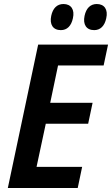

<svg xmlns="http://www.w3.org/2000/svg" viewBox="-20 -936 558 956"><path d="M401 -857C392 -814 410 -786 449 -786C480 -786 501 -807 509 -845C519 -888 500 -916 462 -916C430 -916 409 -895 401 -857ZM235 -857C226 -814 244 -786 283 -786C314 -786 335 -807 343 -845C353 -888 334 -916 296 -916C264 -916 243 -895 235 -857ZM19 0H367L389 -105H162L208 -320H419L441 -424H230L269 -610H496L518 -714H170Z"/></svg>

Font: Noto Sans SemiCondensed SemiBold
Style: Italic
Weight: 600
Width: 4
Italic angle: -12°
Designer: Monotype Design Team
Foundry: Monotype Imaging Inc.
Version: Version 2.013